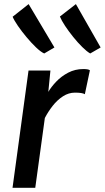

<svg xmlns="http://www.w3.org/2000/svg" viewBox="-20 -892 498 912"><path d="M39.5 0 115.5 -557H219.5L209.5 -455.5Q223 -479 247 -504.2Q271 -529.5 303.8 -546.8Q336.5 -564 376 -564Q400.5 -564 407 -558L383 -444.5Q371 -452 336 -452Q306 -452 279 -434.5Q252 -417 230.2 -389.2Q208.5 -361.5 193 -331.5L147.5 0ZM190 -638Q173.5 -645.5 151 -667Q128.5 -688.5 105.8 -715.8Q83 -743 65 -769.2Q47 -795.5 40 -812.5L116 -872.5L238.5 -666.5ZM408.5 -638Q392 -647.5 370.5 -668.8Q349 -690 327.5 -716.8Q306 -743.5 289 -769.2Q272 -795 264.5 -813.5L340.5 -872.5L458 -666.5Z"/></svg>

Font: Merriweather Sans Italic
Style: Regular
Weight: 400
Italic angle: -7.5°
Designer: Eben Sorkin
Foundry: Eben Sorkin
Version: Version 1.008; ttfautohint (v1.7.19-72a1) -l 8 -r 50 -G 200 